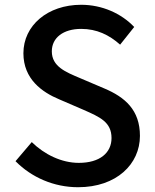

<svg xmlns="http://www.w3.org/2000/svg" viewBox="-20 -770 648 804"><path d="M307 14C468 14 566 -83 566 -201C566 -309 504 -363 416 -400L315 -443C256 -468 197 -491 197 -555C197 -612 245 -649 320 -649C385 -649 437 -624 483 -583L542 -657C488 -714 407 -750 320 -750C179 -750 78 -663 78 -547C78 -439 156 -384 228 -354L330 -310C398 -280 447 -259 447 -192C447 -130 398 -88 310 -88C238 -88 166 -123 113 -175L45 -95C112 -27 206 14 307 14Z"/></svg>

Font: Noto Sans CJK TC Medium
Style: Regular
Weight: 500
Designer: Ryoko NISHIZUKA 西塚涼子 (kana, bopomofo & ideographs); Paul D. Hunt (Latin, Greek & Cyrillic); Sandoll Communications 산돌커뮤니
Foundry: Adobe
Version: Version 2.004;hotconv 1.0.118;makeotfexe 2.5.65603